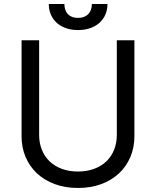

<svg xmlns="http://www.w3.org/2000/svg" viewBox="-20 -929 781 962"><path d="M653.4 -727.3V-245.7Q653.4 -190 633.3 -142.6Q613.3 -95.2 576.3 -60.5Q539.4 -25.9 487.2 -6.6Q435 12.8 370.7 12.8Q306.5 12.8 254.3 -6.6Q202.1 -25.9 165.1 -60.5Q128.2 -95.2 108.1 -142.6Q88.1 -190 88.1 -245.7V-727.3H176.1V-252.8Q176.1 -213.1 189.5 -179.3Q202.8 -145.6 227.8 -121.3Q252.8 -96.9 289.1 -83.3Q325.3 -69.6 370.7 -69.6Q416.2 -69.6 452.4 -83.3Q488.6 -96.9 513.7 -121.3Q538.7 -145.6 552 -179.3Q565.3 -213.1 565.3 -252.8V-727.3ZM518.5 -909.1Q518.5 -880.3 508.2 -856.4Q497.9 -832.4 478.7 -815Q459.5 -797.6 432.2 -788Q404.8 -778.4 370.7 -778.4Q337.4 -778.4 310.2 -788Q283 -797.6 264 -815Q245 -832.4 234.7 -856.4Q224.4 -880.3 224.4 -909.1H302.6Q302.6 -895.2 306.3 -882.6Q310 -870 318 -860.4Q326 -850.9 339.1 -845.2Q352.3 -839.5 370.7 -839.5Q389.6 -839.5 402.7 -845.2Q415.8 -850.9 424.2 -860.4Q432.5 -870 436.4 -882.6Q440.3 -895.2 440.3 -909.1Z"/></svg>

Font: Fast_Sans-Dotted
Style: Regular
Weight: 400
Version: Version 3.018